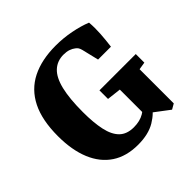

<svg xmlns="http://www.w3.org/2000/svg" viewBox="-153 -730 886 886"><g transform="rotate(-45 290.0 -286.5)"><path d="M269 10Q193 10 141 -24.5Q89 -59 62 -124Q35 -189 35 -280Q35 -384 68.5 -451Q102 -518 166.5 -550.5Q231 -583 323 -583Q373 -583 421.5 -573.5Q470 -564 507 -549Q510 -513 507.5 -475Q505 -437 500 -399H416L396 -482Q393 -493 389 -499Q385 -505 378 -510Q368 -518 353.5 -523Q339 -528 319 -528Q278 -528 250 -502Q222 -476 208.5 -420.5Q195 -365 195 -277Q195 -208 205.5 -159.5Q216 -111 241.5 -86Q267 -61 312 -61Q352 -61 379.5 -77.5Q407 -94 424 -120L446 -80Q425 -43 381 -16.5Q337 10 269 10ZM494 6 416 -53H389V-230L320 -238V-294H557V-238L520 -232V-9Z"/></g></svg>

Font: Rasa
Style: Bold
Weight: 700
Designer: Anna Giedrys (Yrsa+Rasa design), David Brezina (Yrsa art-direction, Rasa art-direction, design)
Foundry: Rosetta Type Foundry
Version: Version 2.004